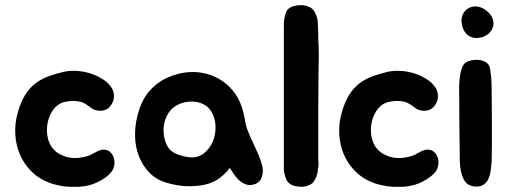

<svg xmlns="http://www.w3.org/2000/svg" viewBox="-20 -725 1968 742"><path d="M412 -385Q420 -371 420.5 -355Q421 -339 413 -325Q404 -307 387.5 -300.5Q371 -294 351 -299Q342 -301 335 -306Q328 -311 320.5 -316.5Q313 -322 303.5 -327Q294 -332 279 -334Q264 -336 246.5 -334Q229 -332 215 -326Q193 -315 180 -292.5Q167 -270 163 -244.5Q159 -219 164.5 -193Q170 -167 186 -149Q198 -135 217.5 -126Q237 -117 255 -115Q272 -113 289 -115.5Q306 -118 322 -123Q334 -128 349 -136.5Q364 -145 378 -147Q396 -147 406 -137.5Q416 -128 420 -114.5Q424 -101 421.5 -86Q419 -71 410 -60Q398 -45 376 -31.5Q354 -18 334 -12Q310 -4 280.5 -3Q251 -2 225 -5Q213 -7 200 -10Q187 -13 175 -17Q131 -33 101.5 -62.5Q72 -92 56.5 -129Q41 -166 39 -208Q37 -250 49 -291Q60 -330 76.5 -357Q93 -384 115.5 -401.5Q138 -419 166 -429.5Q194 -440 228 -448Q263 -455 302 -448Q341 -441 372 -422Q396 -409 412 -385Z M619 -421Q649 -436 682 -442.5Q715 -449 747.5 -445.5Q780 -442 810 -428.5Q840 -415 866 -390Q892 -364 906 -333Q920 -302 926 -264Q930 -238 939 -216Q948 -194 958.5 -172Q969 -150 978.5 -128Q988 -106 994 -82Q999 -59 990.5 -37.5Q982 -16 956 -11Q941 -8 927.5 -13.5Q914 -19 903 -29.5Q892 -40 883.5 -52.5Q875 -65 868 -76Q845 -46 818 -29.5Q791 -13 753 -8Q721 -4 692 -6Q663 -8 630 -17Q587 -28 559.5 -55.5Q532 -83 517.5 -119.5Q503 -156 502 -198Q501 -240 512 -281Q526 -335 554 -369Q582 -403 619 -421ZM644 -304Q630 -290 622 -271Q614 -252 612.5 -231Q611 -210 616 -189Q621 -168 632 -152Q642 -138 666 -128.5Q690 -119 716 -117Q746 -115 768.5 -133Q791 -151 802.5 -178.5Q814 -206 813 -237.5Q812 -269 796 -295Q784 -314 764.5 -323Q745 -332 723 -332.5Q701 -333 679.5 -325.5Q658 -318 644 -304Z M1210 -80Q1209 -75 1208.5 -70.5Q1208 -66 1208 -61L1202 -40Q1200 -36 1199 -35L1196 -29Q1191 -18 1178 -11Q1154 1 1127 -5Q1110 -7 1100 -15Q1090 -22 1086 -32Q1082 -42 1080 -52Q1077 -62 1077 -70V-630Q1077 -637 1077.5 -642.5Q1078 -648 1079 -653Q1080 -660 1081.5 -665Q1083 -670 1085 -676Q1088 -686 1096 -692Q1108 -701 1119 -702Q1126 -704 1132 -704.5Q1138 -705 1146 -705Q1160 -705 1178 -697Q1192 -689 1198 -675Q1208 -655 1208 -638Q1209 -628 1209.5 -608Q1210 -588 1210 -578V-574Q1212 -542 1212 -512.5Q1212 -483 1211 -448Q1211 -414 1210.5 -382.5Q1210 -351 1210 -320V-110Q1210 -106 1210.5 -102.5Q1211 -99 1211 -95Q1211 -85 1210 -80Z M1664 -385Q1672 -371 1672.5 -355Q1673 -339 1665 -325Q1656 -307 1639.5 -300.5Q1623 -294 1603 -299Q1594 -301 1587 -306Q1580 -311 1572.5 -316.5Q1565 -322 1555.5 -327Q1546 -332 1531 -334Q1516 -336 1498.5 -334Q1481 -332 1467 -326Q1445 -315 1432 -292.5Q1419 -270 1415 -244.5Q1411 -219 1416.5 -193Q1422 -167 1438 -149Q1450 -135 1469.5 -126Q1489 -117 1507 -115Q1524 -113 1541 -115.5Q1558 -118 1574 -123Q1586 -128 1601 -136.5Q1616 -145 1630 -147Q1648 -147 1658 -137.5Q1668 -128 1672 -114.5Q1676 -101 1673.5 -86Q1671 -71 1662 -60Q1650 -45 1628 -31.5Q1606 -18 1586 -12Q1562 -4 1532.5 -3Q1503 -2 1477 -5Q1465 -7 1452 -10Q1439 -13 1427 -17Q1383 -33 1353.5 -62.5Q1324 -92 1308.5 -129Q1293 -166 1291 -208Q1289 -250 1301 -291Q1312 -330 1328.5 -357Q1345 -384 1367.5 -401.5Q1390 -419 1418 -429.5Q1446 -440 1480 -448Q1515 -455 1554 -448Q1593 -441 1624 -422Q1648 -409 1664 -385Z M1880 -379Q1880 -351 1880.5 -316Q1881 -281 1881 -243.5Q1881 -206 1881 -169.5Q1881 -133 1880 -102Q1879 -87 1877 -69.5Q1875 -52 1869 -37Q1863 -22 1850.5 -12.5Q1838 -3 1817 -4Q1786 -6 1772.5 -31Q1759 -56 1757 -101Q1757 -124 1756.5 -154Q1756 -184 1755.5 -215Q1755 -246 1755 -275.5Q1755 -305 1755 -329Q1755 -343 1754.5 -363Q1754 -383 1755 -404Q1756 -425 1760 -444.5Q1764 -464 1773 -477Q1780 -485 1793 -489.5Q1806 -494 1820.5 -494Q1835 -494 1848.5 -489Q1862 -484 1868 -475Q1872 -469 1874 -458Q1876 -447 1877.5 -433.5Q1879 -420 1879.5 -405.5Q1880 -391 1880 -379ZM1842 -581Q1811 -573 1790.5 -587.5Q1770 -602 1765 -631Q1761 -652 1768 -668Q1775 -684 1789 -692.5Q1803 -701 1821 -700Q1839 -699 1857 -686Q1874 -674 1881.5 -658Q1889 -642 1886.5 -627Q1884 -612 1873 -599.5Q1862 -587 1842 -581Z"/></svg>

Font: Jua
Style: Regular
Weight: 400
Version: Version 1.001